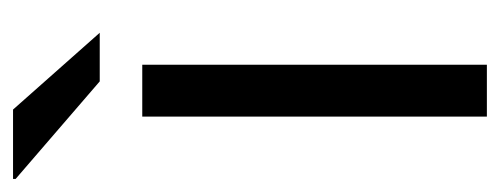

<svg xmlns="http://www.w3.org/2000/svg" viewBox="-271 -508 763 293"><g transform="rotate(-90 110.5 -361.5)"><path d="M207 -590.8H132.8L-16.1 -719.2V-723.1H89.8ZM79.1 0V-525.9H158.2V0Z"/></g></svg>

Font: Archivo Expanded Light
Style: Regular
Weight: 300
Width: 7
Designer: Hector Gatti
Foundry: Omnibus-Type
Version: Version 2.001